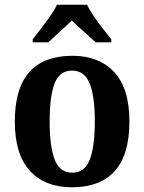

<svg xmlns="http://www.w3.org/2000/svg" viewBox="-20 -786 613 816"><path d="M285 10Q172 10 107.5 -59.5Q43 -129 43 -270Q43 -411 105 -480Q167 -549 288 -549Q400 -549 465 -480Q530 -411 530 -270Q530 -129 468 -59.5Q406 10 285 10ZM287 -52Q340 -52 361.5 -107.5Q383 -163 383 -270Q383 -377 361 -431.5Q339 -486 286 -486Q233 -486 212 -431.5Q191 -377 191 -270Q191 -163 212.5 -107.5Q234 -52 287 -52ZM119 -619Q134 -638 154 -664Q174 -690 193 -717Q212 -744 222 -766H350Q360 -744 378.5 -717Q397 -690 417.5 -664Q438 -638 453 -619V-606H387Q375 -617 356.5 -633.5Q338 -650 318.5 -667.5Q299 -685 285 -699Q264 -678 234 -651Q204 -624 185 -606H119Z"/></svg>

Font: Noto Serif Khmer SemiCondensed
Style: Bold
Weight: 700
Width: 4
Designer: Danh Hong and the Monotype Design Team
Foundry: Monotype Imaging Inc.
Version: Version 2.004; ttfautohint (v1.8.4.7-5d5b)